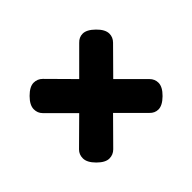

<svg xmlns="http://www.w3.org/2000/svg" viewBox="-94 -695 750 750"><g transform="rotate(45 281.5 -320.0)"><path d="M375 -320 476 -220Q491 -205 491 -184Q491 -162 465.5 -136.5Q440 -111 417 -111Q396 -111 382 -125L282 -226L181 -125Q167 -111 146 -111Q123 -111 97.5 -136.5Q72 -162 72 -184Q72 -205 87 -220L188 -320L88 -420Q72 -435 72 -455Q72 -477 97.5 -503Q123 -529 146 -529Q166 -529 181 -514L282 -414L382 -514Q397 -529 417 -529Q440 -529 465.5 -503Q491 -477 491 -455Q491 -435 475 -420Z"/></g></svg>

Font: Solway ExtraBold
Style: Regular
Weight: 800
Designer: Mariya V. Pigoulevskaya
Foundry: The Northern Block Ltd.
Version: Version 1.000;hotconv 1.0.109;makeotfexe 2.5.65596